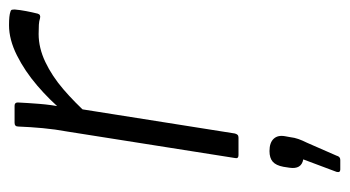

<svg xmlns="http://www.w3.org/2000/svg" viewBox="-190 -346 756 415"><g transform="rotate(-90 187.5 -138.0)"><path d="M60 0Q52 0 54 -8L111 -369Q116 -396 118.5 -423Q121 -450 122 -476Q122 -484 130 -484H167Q174 -484 174 -477Q173 -456 171 -430.5Q169 -405 164 -380L161 -349L107 -8Q106 -4 104 -2Q102 0 98 0ZM147 -324 155 -379Q179 -408 210.5 -435Q242 -462 276 -479Q310 -496 341 -496Q362 -496 370 -493Q374 -492 374.5 -489.5Q375 -487 375 -484Q374 -472 371.5 -459Q369 -446 366 -434Q364 -427 356 -429Q350 -431 342 -431.5Q334 -432 322 -432Q292 -432 261.5 -417.5Q231 -403 202.5 -378.5Q174 -354 147 -324ZM29 220Q22 220 24 212L51 140Q40 138 35.5 130.5Q31 123 33 110L35 97Q38 81 46 74Q54 67 69 67Q87 67 95.5 76Q104 85 101 101L99 112Q98 121 95 129.5Q92 138 87 148L59 212Q57 220 50 220Z"/></g></svg>

Font: Sofia Sans Light
Style: Italic
Weight: 300
Italic angle: -9°
Version: Version 4.100-B